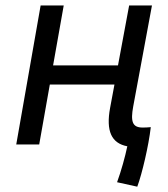

<svg xmlns="http://www.w3.org/2000/svg" viewBox="-20 -538 626 715"><path d="M491.2 157.2C508.8 109.9 533.7 4.4 541.5 -64.5C530.8 -63.5 521 -63 511.2 -63C472.7 -63 465.8 -85.4 476.1 -141.6L545.9 -517.6H460.9L419.4 -294.4H177.7L217.3 -517.6H131.3L40.5 0H126L165.5 -223.1H406.2L390.1 -136.7C374 -49.8 395 -4.4 454.1 6.8C445.8 46.4 431.6 97.7 416 140.6Z"/></svg>

Font: Cascadia Code SemiLight
Style: Italic
Weight: 350
Italic angle: -10°
Monospace: yes
Designer: Aaron Bell
Foundry: Saja Typeworks
Version: Version 2404.023